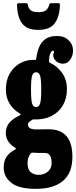

<svg xmlns="http://www.w3.org/2000/svg" viewBox="-20 -909 474 1192"><path d="M16.5 -352.5Q16.5 -411 40.5 -452.2Q64.5 -493.5 103.2 -515.5Q142 -537.5 186 -537.5Q189 -537.5 192 -537Q201 -537 202.8 -538.5Q204.5 -540 205.5 -549Q210.5 -585.5 223 -616.5Q235.5 -647.5 261.8 -666.5Q288 -685.5 334.5 -685.5Q379 -685.5 406.2 -659Q433.5 -632.5 433.5 -594.5Q433.5 -565 416.5 -539.2Q399.5 -513.5 370 -513.5Q347 -513.5 328.8 -529.2Q310.5 -545 310.5 -565.5Q310.5 -574 313 -577Q315.5 -580 315.5 -585Q315.5 -594 309 -594Q299.5 -594 292.2 -577Q285 -560 284.5 -536Q284 -528 284.2 -525Q284.5 -522 290.5 -519Q333.5 -500 364.5 -457.8Q395.5 -415.5 395.5 -356Q395.5 -297.5 370.5 -255.2Q345.5 -213 302.2 -190.2Q259 -167.5 204 -167.5Q200.5 -167.5 190 -168Q183.5 -168.5 175.5 -162.5Q167 -157 160.2 -151Q153.5 -145 153.5 -136Q153.5 -105.5 204 -105.5Q218.5 -105.5 241.2 -106Q264 -106.5 282.5 -106.5Q429.5 -106.5 429.5 64.5Q429.5 164.5 371.2 214Q313 263.5 202 263.5Q98 263.5 50.5 226.2Q3 189 3 131Q3 92 19.8 65.8Q36.5 39.5 70 21.5Q80 16 79.8 13.8Q79.5 11.5 70.5 6Q46 -9.5 31 -31.5Q16 -53.5 16 -84Q16 -121 38 -146.8Q60 -172.5 97.5 -190Q108.5 -195 108.2 -198.5Q108 -202 99 -207Q61 -229.5 38.8 -266.8Q16.5 -304 16.5 -352.5ZM172.5 -352.5Q172.5 -286.5 179.5 -265.2Q186.5 -244 204 -244Q221.5 -244 228.8 -265.2Q236 -286.5 236 -352.5Q236 -418.5 228.8 -439.5Q221.5 -460.5 204 -460.5Q186.5 -460.5 179.5 -439.5Q172.5 -418.5 172.5 -352.5ZM300.5 102.5Q300.5 40.5 258 40.5H225.5Q217.5 40.5 210.2 40.2Q203 40 192.5 39Q185 38.5 180 38.8Q175 39 170.5 43.5Q151 67.5 151 103.5Q151 143.5 171 160Q191 176.5 220.5 176.5Q252.5 176.5 276.5 157Q300.5 137.5 300.5 102.5ZM218 -723.5Q145.5 -723.5 116.2 -765Q87 -806.5 85.5 -879.5Q85.5 -889 97 -889H143.5Q151 -889 152.5 -881Q155 -861 168.2 -847.2Q181.5 -833.5 218 -833.5Q252.5 -833.5 266 -845.8Q279.5 -858 284 -874.5Q286.5 -881.5 287.8 -885.2Q289 -889 298 -889H342Q349.5 -889 350.8 -886.8Q352 -884.5 352 -877Q350 -805.5 319.8 -764.5Q289.5 -723.5 218 -723.5Z"/></svg>

Font: Besley* Condensed Heavy
Style: Regular
Weight: 800
Width: 3
Designer: Owen Earl
Foundry: indestructible type*
Version: Version 3.000; ttfautohint (v1.8.3)